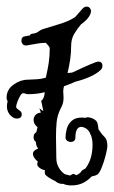

<svg xmlns="http://www.w3.org/2000/svg" viewBox="-22 -547 346 583"><path d="M193 16Q181 16 169 11Q166 12 163 11Q154 10 146 3Q135 -2 126 -8Q117 -14 115 -18Q114 -21 114 -24Q114 -27 114 -28L115 -30Q104 -32 96 -39Q88 -46 93 -56Q87 -61 82.5 -67.5Q78 -74 78 -80Q78 -90 94 -96Q87 -104 87 -116Q80 -121 80 -130Q80 -142 88 -145Q89 -148 90 -152.5Q91 -157 92 -161Q80 -170 80 -183Q80 -191 85.5 -197.5Q91 -204 102 -205Q101 -208 100 -211.5Q99 -215 97 -218Q98 -218 104.5 -213Q111 -208 109 -213L103 -241Q112 -246 114 -267Q90 -261 64 -261Q59 -261 55.5 -262.5Q52 -264 48 -264Q44 -264 39 -255.5Q34 -247 30.5 -237Q27 -227 27 -223Q27 -219 31.5 -216Q36 -213 38 -211Q44 -207 44 -200Q44 -187 29 -187Q17 -187 6 -201Q-1 -212 -1 -223Q-1 -227 -0.5 -231Q0 -235 1 -239V-240Q-2 -245 -2 -250Q-2 -275 19 -290Q40 -305 62 -305Q82 -306 92 -306.5Q102 -307 117 -311L118 -315Q123 -337 126 -356.5Q129 -376 129 -401Q128 -405 124 -409.5Q120 -414 117 -417Q102 -417 87.5 -414Q73 -411 59 -409H56Q50 -409 46.5 -413.5Q43 -418 43 -423Q43 -436 55 -437Q63 -439 68 -439Q71 -445 79 -445Q88 -446 96 -452Q104 -458 113 -460Q128 -465 157 -473.5Q186 -482 206 -495L228 -520Q234 -527 241 -527Q248 -527 252 -521Q256 -515 253 -506Q249 -496 241.5 -488Q234 -480 224 -473Q212 -459 203 -443.5Q194 -428 194 -407Q194 -386 191 -365.5Q188 -345 183 -325Q187 -326 190.5 -326Q194 -326 198 -327Q215 -335 232.5 -343Q250 -351 268 -358Q274 -360 276 -360Q289 -360 289 -347Q289 -339 283 -334Q270 -322 249 -313Q228 -304 207 -299Q198 -295 189.5 -291.5Q181 -288 172 -285V-284Q171 -280 170.5 -276.5Q170 -273 170 -270Q170 -265 170.5 -260Q171 -255 171 -250Q171 -243 169.5 -235.5Q168 -228 162 -217Q152 -197 150 -176.5Q148 -156 148 -133Q148 -116 148.5 -99Q149 -82 149 -67Q149 -51 156.5 -38Q164 -25 175 -18L191 -14Q198 -19 202 -19L210 -15Q222 -21 224 -25.5Q226 -30 237 -35Q259 -63 259 -108Q259 -124 254 -137Q251 -140 251 -144Q243 -157 233 -160Q231 -161 229 -161Q228 -161 227.5 -161.5Q227 -162 226 -162Q207 -162 207 -130Q207 -116 192 -116Q187 -116 182 -119.5Q177 -123 177 -130Q177 -141 180.5 -155Q184 -169 195 -179.5Q206 -190 226 -190Q234 -190 237 -189Q241 -191 245 -191Q250 -191 260 -187Q272 -181 274 -173Q276 -165 277 -155Q279 -151 280 -150Q288 -138 296 -130.5Q304 -123 304 -104Q304 -96 299 -76Q294 -56 286.5 -37.5Q279 -19 272 -16Q268 -14 263.5 -13Q259 -12 256 -11Q245 1 230 8.5Q215 16 195 16Z"/></svg>

Font: RU Serius
Style: Regular
Weight: 400
Designer: Robert E. Leuschke
Foundry: Robert E. Leuschke
Version: Version 1.011; ttfautohint (v1.8.3)